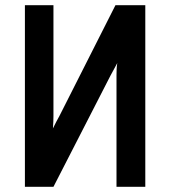

<svg xmlns="http://www.w3.org/2000/svg" viewBox="-20 -720 656 740"><path d="M76 0V-700H186V-273Q186 -264 185.5 -251Q185 -238 184 -225Q188.5 -235 196.5 -250Q204.5 -265 209 -273L425 -700H540V0H429V-429Q429 -439 429.5 -452.5Q430 -466 432 -477Q427 -467.5 418.8 -452.5Q410.5 -437.5 406 -429L186 0Z"/></svg>

Font: Overpass Mono Light
Style: Regular
Weight: 300
Monospace: yes
Designer: Delve Withrington, Dave Bailey
Foundry: Delve Fonts LLC
Version: Version 4.000